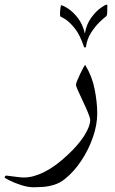

<svg xmlns="http://www.w3.org/2000/svg" viewBox="-97 -522 493 825"><path d="M320.8 -34.7Q320.8 15.1 302 68.6Q283.2 122.1 252.2 168.7Q221.2 215.3 183.6 245.6Q161.1 264.2 135.5 272Q109.9 279.8 86.7 281.2Q63.5 282.7 48.3 282.7Q22.9 282.7 -6.3 273.2Q-35.6 263.7 -56.4 253.2Q-77.1 242.7 -77.1 240.7Q-77.1 238.3 -75 235.4Q-72.8 232.4 -70.8 232.4Q-69.3 232.4 -54.4 234.4Q-39.6 236.3 -21.7 238.5Q-3.9 240.7 5.9 240.7Q46.4 240.7 94.2 216.6Q142.1 192.4 193.8 143.6Q240.7 100.1 265.6 60.1Q290.5 20 290.5 -5.9Q290.5 -15.6 281.2 -37.8Q272 -60.1 260 -85.4Q248 -110.8 238.8 -131.1Q229.5 -151.4 229.5 -157.7Q229.5 -163.1 234.9 -176Q240.2 -189 247.3 -204.1Q254.4 -219.2 260.7 -230.7Q267.1 -242.2 268.6 -243.7Q298.8 -194.8 309.8 -138.2Q320.8 -81.5 320.8 -34.7ZM364.3 -498.5Q364.3 -496.6 364 -488.8Q363.8 -481 363.8 -474.1Q363.8 -455.1 358.9 -451.7Q349.1 -444.8 330.1 -426.3Q311 -407.7 293.9 -380.9Q276.9 -354 272.5 -321.3Q272 -317.9 268.1 -317.9Q264.2 -317.9 263.7 -321.3Q245.6 -375 222.4 -402.6Q199.2 -430.2 181.9 -440.4Q164.6 -450.7 163.1 -450.7Q160.6 -451.7 160.9 -463.9Q161.1 -476.1 162.8 -488Q164.6 -500 166 -499.5Q176.8 -497.6 197.3 -483.9Q217.8 -470.2 238 -444.1Q258.3 -418 267.6 -377.9Q274.4 -417.5 294.4 -445.1Q314.5 -472.7 334.7 -487.3Q355 -502 361.8 -502Q364.3 -502 364.3 -498.5Z"/></svg>

Font: Scheherazade New
Style: Regular
Weight: 400
Designer: SIL International
Foundry: SIL International
Version: Version 4.000